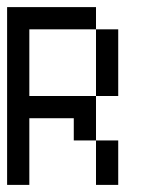

<svg xmlns="http://www.w3.org/2000/svg" viewBox="-20 -520 415 540"><path d="M0 -437.5V-500H62.5V-437.5ZM0 -375V-437.5H62.5V-375ZM0 -312.5V-375H62.5V-312.5ZM0 -250V-312.5H62.5V-250ZM0 -187.5V-250H62.5V-187.5ZM0 -125V-187.5H62.5V-125ZM0 -62.5V-125H62.5V-62.5ZM0 0V-62.5H62.5V0ZM62.5 -187.5V-250H125V-187.5ZM125 -187.5V-250H187.5V-187.5ZM187.5 -187.5V-250H250V-187.5ZM187.5 -125V-187.5H250V-125ZM250 -62.5V-125H312.5V-62.5ZM250 0V-62.5H312.5V0ZM250 -375V-437.5H312.5V-375ZM250 -312.5V-375H312.5V-312.5ZM250 -250V-312.5H312.5V-250ZM187.5 -437.5V-500H250V-437.5ZM125 -437.5V-500H187.5V-437.5ZM62.5 -437.5V-500H125V-437.5Z"/></svg>

Font: AprilSans
Style: Regular
Weight: 400
Designer: typesprite
Version: Version 1.001;PS 001.001;hotconv 1.0.88;makeotf.lib2.5.64775